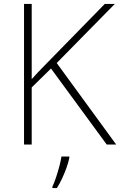

<svg xmlns="http://www.w3.org/2000/svg" viewBox="-20 -734 610 975"><path d="M570 0H522L239 -386L141 -290V0H102V-714H141V-332Q156 -349 172.5 -366.5Q189 -384 206 -401L512 -714H563L268 -414ZM332 68Q327 92 317.5 118.5Q308 145 296 171Q284 197 269 221H246V214Q254 198 263.5 170Q273 142 281 112Q289 82 292 61H332Z"/></svg>

Font: Noto Sans Armenian ExtraLight
Style: Regular
Weight: 250
Designer: Monotype Design Team
Foundry: Monotype Imaging Inc.
Version: Version 2.007